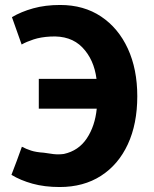

<svg xmlns="http://www.w3.org/2000/svg" viewBox="-20 -732 619 772"><path d="M369 -295Q362 -225 329 -175.5Q296 -126 237 -113Q215 -110 194.5 -112.5Q174 -115 156 -118Q125 -120 105 -126.5Q85 -133 68 -142Q58 -114 47.5 -85.5Q37 -57 26 -29Q62 -7 110.5 6.5Q159 20 220 20Q316 20 386 -25Q456 -70 494 -152Q532 -234 532 -345Q532 -454 494 -536.5Q456 -619 386.5 -665.5Q317 -712 222 -712Q162 -712 113.5 -698.5Q65 -685 28 -663L67 -553Q86 -564 115 -573.5Q144 -583 182 -585Q264 -590 311 -541.5Q358 -493 368 -415H136V-295Z"/></svg>

Font: Repo Bold
Style: Bold
Weight: 700
Designer: Stefan Peev
Foundry: Context Ltd
Version: Version 1.502